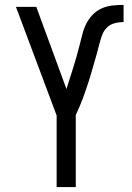

<svg xmlns="http://www.w3.org/2000/svg" viewBox="-20 -763 540 783"><path d="M211 0V-292L45 -735H128L251 -400Q258 -422 265 -444Q272 -466 279 -488Q286 -510 292 -532Q298 -554 304 -576.5Q310 -599 315.5 -621.5Q321 -644 331 -664.5Q341 -685 357 -702Q373 -719 394 -728.5Q415 -738 438 -740.5Q461 -743 484 -743V-673Q465 -673 446.5 -668Q428 -663 415 -649.5Q402 -636 395.5 -617.5Q389 -599 384.5 -581Q380 -563 375 -544.5Q370 -526 364.5 -508Q359 -490 354 -471.5Q349 -453 343 -435Q337 -417 331 -399Q325 -381 318.5 -363.5Q312 -346 304.5 -328.5Q297 -311 289 -294V0Z"/></svg>

Font: Iosevka Fuck
Style: Regular
Weight: 400
Monospace: yes
Designer: Belleve Invis
Foundry: Belleve Invis
Version: Version 28.0.7; ttfautohint (v1.8.3)